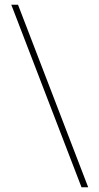

<svg xmlns="http://www.w3.org/2000/svg" viewBox="-20 -731 418 812"><path d="M353 61 56.2 -710.9H27.8L324.7 61Z"/></svg>

Font: Vazirmatn Thin
Style: Regular
Weight: 100
Designer: Saber Rastikerdar
Foundry: Saber Rastikerdar
Version: Version 33.003